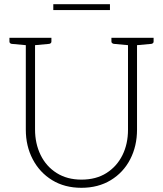

<svg xmlns="http://www.w3.org/2000/svg" viewBox="-20 -886 777 915"><path d="M368 9Q288 9 228.5 -27.5Q169 -64 136 -127Q103 -190 103 -268V-706H147V-269Q147 -202 173.5 -147.5Q200 -93 250 -61.5Q300 -30 368 -30Q438 -30 487.5 -61.5Q537 -93 563.5 -146.5Q590 -200 590 -268V-706H633V-268Q633 -190 600.5 -127Q568 -64 508 -27.5Q448 9 368 9ZM116 -706 111 -670 35 -677Q31 -678 28 -680.5Q25 -683 25 -688V-706ZM225 -706V-688Q225 -683 222 -680.5Q219 -678 215 -677L139 -670L134 -706ZM603 -706 598 -670 522 -677Q518 -678 514.5 -680.5Q511 -683 511 -688V-706ZM712 -706V-688Q712 -683 709 -680.5Q706 -678 702 -677L625 -670L621 -706ZM234 -838V-866H504V-838Z"/></svg>

Font: Aleo ExtraLight
Style: Regular
Weight: 250
Designer: Alessio Laiso
Foundry: Alessio Laiso
Version: Version 2.001;gftools[0.9.29]